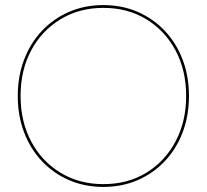

<svg xmlns="http://www.w3.org/2000/svg" viewBox="-20 -728 814 756"><path d="M50 -350Q50 -428 75 -493.5Q100 -559 145.5 -607Q191 -655 252.5 -681.5Q314 -708 387 -708Q460 -708 521.5 -681.5Q583 -655 628.5 -607Q674 -559 699 -493.5Q724 -428 724 -350Q724 -272 699 -206.5Q674 -141 628.5 -93Q583 -45 521.5 -18.5Q460 8 387 8Q314 8 252.5 -18.5Q191 -45 145.5 -93Q100 -141 75 -206.5Q50 -272 50 -350ZM61 -350Q61 -250 102.5 -171.5Q144 -93 218 -48Q292 -3 387 -3Q483 -3 556.5 -48Q630 -93 671.5 -171.5Q713 -250 713 -350Q713 -451 671.5 -529Q630 -607 556.5 -652Q483 -697 387 -697Q292 -697 218 -652Q144 -607 102.5 -529Q61 -451 61 -350Z"/></svg>

Font: Jost* Hairline
Style: Regular
Weight: 100
Version: Version 3.7